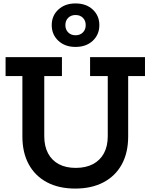

<svg xmlns="http://www.w3.org/2000/svg" viewBox="-20 -1088 878 1119"><path d="M505 -755H825V-644.5H727V-292.5Q727 -198 689.8 -130Q652.5 -62 583.2 -25.5Q514 11 418.5 11Q323 11 254 -25.5Q185 -62 147.8 -130Q110.5 -198 110.5 -292.5V-644.5H12.5V-755H341V-644.5H238V-294Q238 -236 260 -194.5Q282 -153 323 -131.2Q364 -109.5 421.5 -109.5Q480 -109.5 521.8 -131.5Q563.5 -153.5 585.8 -194.8Q608 -236 608 -294V-644.5H505ZM420 -814.5Q358.5 -814.5 320 -850.5Q281.5 -886.5 281.5 -941.5Q281.5 -996.5 320 -1032.2Q358.5 -1068 420 -1068Q482.5 -1068 520.8 -1032.2Q559 -996.5 559 -941.5Q559 -886.5 520.8 -850.5Q482.5 -814.5 420 -814.5ZM420 -882.5Q447 -882.5 463.2 -899Q479.5 -915.5 479.5 -941.5Q479.5 -968 463.2 -984.2Q447 -1000.5 420 -1000.5Q394 -1000.5 377.5 -984.2Q361 -968 361 -941.5Q361 -915.5 377.5 -899Q394 -882.5 420 -882.5Z"/></svg>

Font: Hepta Slab SemiBold
Style: Regular
Weight: 600
Designer: Michael LaGattuta
Foundry: Michael LaGattuta
Version: Version 1.102